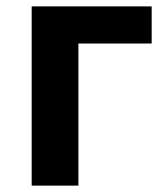

<svg xmlns="http://www.w3.org/2000/svg" viewBox="-20 -580 523 600"><path d="M79 0H225V-444H454V-560H79Z"/></svg>

Font: Noto Sans KR Bold
Style: Regular
Weight: 700
Designer: Ryoko NISHIZUKA  (kana & ideographs); Paul D. Hunt (Latin, Greek & Cyrillic); Wenlong ZHANG  (bopomofo); Sandoll Communi
Foundry: Adobe Systems Incorporated
Version: Version 1.004;PS 1.004;hotconv 1.0.82;makeotf.lib2.5.63406